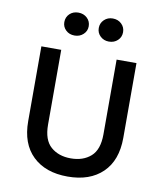

<svg xmlns="http://www.w3.org/2000/svg" viewBox="-93 -930 867 1019"><g transform="rotate(10 340.0 -420.0)"><path d="M84 -643H191V-240Q191 -157.5 232.8 -121Q274.5 -84.5 340.5 -84.5Q406.5 -84.5 448 -121Q489.5 -157.5 489.5 -240V-643H596.5V-240Q596.5 -118.5 528.2 -52.5Q460 13.5 340.5 13.5Q221 13.5 152.5 -52.5Q84 -118.5 84 -240ZM432 -730Q404.5 -730 385.8 -747.8Q367 -765.5 367 -792Q367 -818.5 385.8 -836.5Q404.5 -854.5 432 -854.5Q460.5 -854.5 479.2 -836.5Q498 -818.5 498 -792Q498 -765.5 479.2 -747.8Q460.5 -730 432 -730ZM247 -730Q218.5 -730 200 -747.8Q181.5 -765.5 181.5 -791Q181.5 -818 200 -835.8Q218.5 -853.5 247 -853.5Q275 -853.5 294 -835.8Q313 -818 313 -791Q313 -765.5 294 -747.8Q275 -730 247 -730Z"/></g></svg>

Font: Karla SemiBold
Style: Regular
Weight: 600
Designer: Jonathan Pinhorn
Version: Version 2.004; ttfautohint (v1.8.4.7-5d5b);gftools[0.9.33]